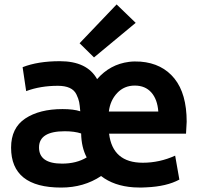

<svg xmlns="http://www.w3.org/2000/svg" viewBox="-20 -822 902 866"><path d="M471 -319H694Q690 -374 662.5 -405Q635 -436 588 -436Q540 -436 508.5 -402.5Q477 -369 471 -319ZM256 24Q30 24 30 -156Q30 -245 94 -287.5Q158 -330 262 -330Q312 -330 342 -320Q340 -347 337 -362Q334 -377 324.5 -396.5Q315 -416 294 -425.5Q273 -435 241 -435Q162 -435 98 -411L82 -519Q151 -546 250 -546Q373 -546 418 -465Q476 -532 562 -543Q585 -546 614 -544Q712 -536 767 -467.5Q822 -399 822 -273Q822 -270 819 -219H472Q488 -88 624 -88Q700 -88 770 -120L789 -12Q732 19 640 23Q620 25 583 23Q494 17 436 -28Q358 24 256 24ZM346 -220Q316 -230 272 -230Q156 -230 156 -157Q156 -84 260 -84Q325 -84 371 -112Q347 -158 346 -220ZM506 -802 592 -719 404 -563 339 -627Z"/></svg>

Font: Repo
Style: DemiBold
Weight: 600
Designer: Stefan Peev
Foundry: Context Ltd
Version: Version 001.000